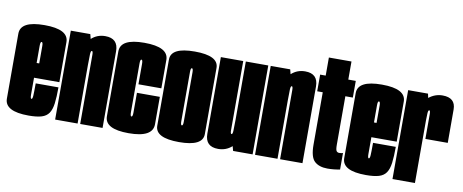

<svg xmlns="http://www.w3.org/2000/svg" viewBox="-64 -996 3080 1276"><g transform="rotate(10 1476.0 -358.0)"><path d="M168.5 4.5Q7.5 4.5 7.5 -81.5V-520Q7.5 -606 169.8 -606Q332 -606 332 -520V-249.5H161V-136.5Q161 -108 168.5 -108Q175.5 -108 177 -130.2Q178.5 -152.5 178.5 -214.5H332Q332 -149 326.5 -106.2Q321 -63.5 304.5 -39.2Q288 -15 255.5 -5.2Q223 4.5 168.5 4.5ZM161 -349H178.5V-465Q178.5 -492.5 169.8 -492.5Q161 -492.5 161 -465Z M347.5 0V-600H479L487 -568.5Q526 -604 580 -604Q667.5 -604 667.5 -517.5V0H516.5V-466Q516.5 -491.5 509 -491.5Q501.5 -491.5 500.2 -468Q499 -444.5 499 -393.5V0Z M843.5 4.5Q682.5 4.5 682.5 -81V-519.5Q682.5 -605.5 843.5 -605.5Q1006.5 -605.5 1006.5 -518.5V-327H852V-464.5Q852 -492 843.5 -492Q835 -492 835 -464.5V-137Q835 -108 843.5 -108Q852 -108 852 -137V-269.5H1006.5V-84.5Q1006.5 4.5 843.5 4.5Z M1183.5 4.5Q1023 4.5 1023 -77.5V-524.5Q1023 -606.5 1183.5 -606.5Q1344 -606.5 1344 -524.5V-77.5Q1344 4.5 1183.5 4.5ZM1183.5 -108Q1192 -108 1192 -134.5V-467Q1192 -494 1183.5 -494Q1175 -494 1175 -467V-134.5Q1175 -108 1183.5 -108Z M1548.5 0 1540 -31Q1501 4 1447.5 4Q1360 4 1360 -82.5V-600H1511V-134Q1511 -108.5 1518.5 -108.5Q1526 -108.5 1527.2 -132Q1528.5 -155.5 1528.5 -206.5V-600H1680V0Z M1696.5 0V-600H1828L1836 -568.5Q1875 -604 1929 -604Q2016.5 -604 2016.5 -517.5V0H1865.5V-466Q1865.5 -491.5 1858 -491.5Q1850.5 -491.5 1849.2 -468Q1848 -444.5 1848 -393.5V0Z M2186 6.5Q2129.5 6.5 2098.5 -21.8Q2067.5 -50 2067.5 -134V-487.5H2030V-600H2067.5V-722H2220V-600H2270.5V-487.5H2220V-160.5Q2220 -127 2226.5 -118.2Q2233 -109.5 2245 -109.5Q2261.5 -109.5 2270 -113.5V-2Q2229 6.5 2186 6.5Z M2445 4.5Q2284 4.5 2284 -81.5V-520Q2284 -606 2446.2 -606Q2608.5 -606 2608.5 -520V-249.5H2437.5V-136.5Q2437.5 -108 2445 -108Q2452 -108 2453.5 -130.2Q2455 -152.5 2455 -214.5H2608.5Q2608.5 -149 2603 -106.2Q2597.5 -63.5 2581 -39.2Q2564.5 -15 2532 -5.2Q2499.5 4.5 2445 4.5ZM2437.5 -349H2455V-465Q2455 -492.5 2446.2 -492.5Q2437.5 -492.5 2437.5 -465Z M2793 -300.5V-466Q2793 -492.5 2785.5 -492.5Q2778 -492.5 2776.8 -469Q2775.5 -445.5 2775.5 -423V0H2624V-600H2758L2764 -572Q2805.5 -605 2856 -605Q2943.5 -605 2943.8 -526Q2944 -447 2944 -300.5Z"/></g></svg>

Font: Anybody UltraCondensed ExtraBold
Style: Regular
Weight: 800
Width: 1
Designer: Tyler Finck
Foundry: Etcetera Type Company
Version: Version 1.010; ttfautohint (v1.8.3) -l 8 -r 50 -G 200 -x 14 